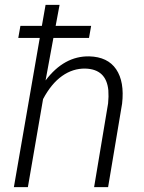

<svg xmlns="http://www.w3.org/2000/svg" viewBox="-20 -770 592 790"><path d="M346.2 -613.8H199.7L167.5 -439Q243.7 -540 347.2 -538.1Q423.3 -536.1 458 -484.9Q492.7 -433.6 482.4 -343.8L424.8 0H367.2L424.8 -344.7Q427.7 -372.6 425.8 -398.4Q417.5 -485.4 331.1 -487.8Q279.8 -488.8 235.4 -457.3Q190.9 -425.8 157.2 -362.3L94.7 0H37.1L143.6 -613.8H55.2L64 -663.6H152.3L167.5 -750H225.1L209 -663.6H355Z"/></svg>

Font: Roboto Light
Style: Italic
Weight: 300
Italic angle: -12°
Designer: Google
Version: Version 2.134; 2016; ttfautohint (v1.6)